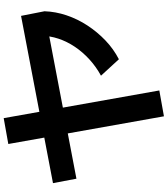

<svg xmlns="http://www.w3.org/2000/svg" viewBox="46 -880 908 1040"><g transform="rotate(-90 500.0 -360.0)"><path d="M52 -400 28 -527 934 -700 959 -573ZM390 74 240 -769 380 -794 530 49ZM610 -267Q658 -293 698 -329.5Q738 -366 766.5 -408.5Q795 -451 810.5 -497.5Q826 -544 826 -590L959 -573Q957 -513 937 -453.5Q917 -394 882 -340.5Q847 -287 801 -243Q755 -199 699 -170Z"/></g></svg>

Font: M PLUS 1 Thin
Style: Bold
Weight: 700
Version: Version 1.001